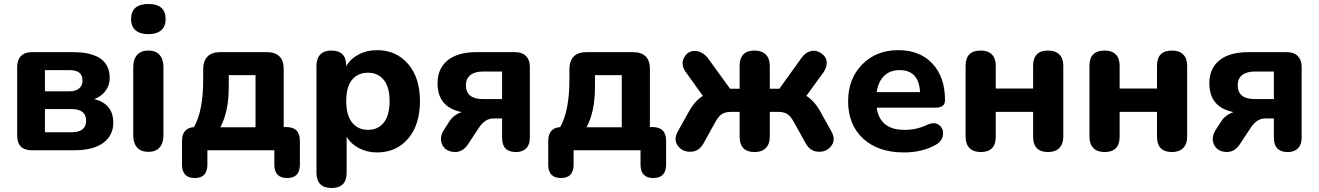

<svg xmlns="http://www.w3.org/2000/svg" viewBox="-20 -752 6601 961"><path d="M353 0H139Q66 0 66 -74V-417Q66 -452 85 -471.5Q104 -491 139 -491H345Q529 -491 529 -362Q529 -325 508.5 -297.5Q488 -270 452 -256Q547 -232 547 -138Q547 -74 497 -37Q447 0 353 0ZM205 -401V-295H329Q359 -295 376 -309.5Q393 -324 393 -349Q393 -401 329 -401ZM205 -206V-90H338Q411 -90 411 -148Q411 -206 338 -206Z M723 -581Q681 -581 658.5 -600.5Q636 -620 636 -656Q636 -732 723 -732Q809 -732 809 -656Q809 -620 786.5 -600.5Q764 -581 723 -581ZM723 8Q686 8 666.5 -13.5Q647 -35 647 -74V-416Q647 -456 666.5 -477.5Q686 -499 723 -499Q759 -499 778.5 -477.5Q798 -456 798 -416V-74Q798 -35 778.5 -13.5Q759 8 723 8Z M955 139Q891 139 891 72V-47Q891 -111 951 -116Q997 -197 997 -354V-406Q997 -447 1018.5 -469Q1040 -491 1081 -491H1315Q1400 -491 1400 -406V-116H1413Q1481 -116 1481 -47V72Q1481 139 1417 139Q1353 139 1353 72V0H1018V72Q1018 139 955 139ZM1083 -115H1259V-376H1125V-316Q1125 -194 1083 -115Z M1640 189Q1564 189 1564 112V-423Q1564 -460 1583.5 -479.5Q1603 -499 1638 -499Q1713 -499 1713 -423V-420Q1733 -457 1774.5 -479Q1816 -501 1867 -501Q1963 -501 2022.5 -432Q2082 -363 2082 -246Q2082 -128 2023 -58.5Q1964 11 1867 11Q1818 11 1777.5 -10Q1737 -31 1715 -67V112Q1715 189 1640 189ZM1930 -246Q1930 -316 1901 -352Q1872 -388 1822 -388Q1771 -388 1742 -352.5Q1713 -317 1713 -246Q1713 -175 1742.5 -138.5Q1772 -102 1822 -102Q1872 -102 1901 -138.5Q1930 -175 1930 -246Z M2563 9Q2493 9 2493 -62V-159H2449Q2407 -159 2376 -111L2322 -29Q2294 12 2251.5 8.5Q2209 5 2193.5 -28Q2178 -61 2200 -99L2227 -141Q2249 -177 2291 -191Q2170 -215 2170 -335Q2170 -409 2220.5 -450Q2271 -491 2366 -491H2558Q2593 -491 2612.5 -471.5Q2632 -452 2632 -417V-62Q2632 -28 2613.5 -9.5Q2595 9 2563 9ZM2398 -256H2493V-394H2398Q2356 -394 2334 -376Q2312 -358 2312 -326Q2312 -256 2398 -256Z M2788 139Q2724 139 2724 72V-47Q2724 -111 2784 -116Q2830 -197 2830 -354V-406Q2830 -447 2851.5 -469Q2873 -491 2914 -491H3148Q3233 -491 3233 -406V-116H3246Q3314 -116 3314 -47V72Q3314 139 3250 139Q3186 139 3186 72V0H2851V72Q2851 139 2788 139ZM2916 -115H3092V-376H2958V-316Q2958 -194 2916 -115Z M3757 9Q3682 9 3682 -68V-192H3639Q3611 -192 3594 -181.5Q3577 -171 3561 -142L3501 -34Q3479 6 3437.5 7.5Q3396 9 3373 -22Q3350 -53 3372 -93L3426 -190Q3457 -247 3498 -272L3412 -392Q3386 -429 3403.5 -462.5Q3421 -496 3456 -497Q3491 -498 3521 -464L3634 -308H3682V-422Q3682 -499 3757 -499Q3793 -499 3813 -479Q3833 -459 3833 -422V-308H3881L3993 -464Q4009 -486 4031 -494Q4053 -502 4071.5 -495Q4090 -488 4104 -473.5Q4118 -459 4118 -437Q4118 -415 4103 -392L4016 -272Q4057 -247 4088 -190L4142 -93Q4164 -53 4141 -22Q4118 9 4076.5 7.5Q4035 6 4013 -34L3953 -142Q3937 -171 3920 -181.5Q3903 -192 3875 -192H3833V-68Q3833 -31 3813 -11Q3793 9 3757 9Z M4504 11Q4375 11 4300 -58.5Q4225 -128 4225 -245Q4225 -358 4295.5 -429.5Q4366 -501 4476 -501Q4584 -501 4647 -433.5Q4710 -366 4710 -251Q4710 -213 4663 -213H4368Q4384 -102 4507 -102Q4569 -102 4620 -127Q4657 -144 4680.5 -126Q4704 -108 4699.5 -76Q4695 -44 4663 -27Q4596 11 4504 11ZM4483 -401Q4435 -401 4405.5 -372.5Q4376 -344 4368 -291H4585Q4579 -401 4483 -401Z M4889 9Q4852 9 4832.5 -11Q4813 -31 4813 -68V-423Q4813 -499 4889 -499Q4925 -499 4944.5 -479.5Q4964 -460 4964 -423V-309H5151V-423Q5151 -499 5226 -499Q5262 -499 5282 -479.5Q5302 -460 5302 -423V-68Q5302 -31 5282 -11Q5262 9 5226 9Q5151 9 5151 -68V-192H4964V-68Q4964 9 4889 9Z M5509 9Q5472 9 5452.5 -11Q5433 -31 5433 -68V-423Q5433 -499 5509 -499Q5545 -499 5564.5 -479.5Q5584 -460 5584 -423V-309H5771V-423Q5771 -499 5846 -499Q5882 -499 5902 -479.5Q5922 -460 5922 -423V-68Q5922 -31 5902 -11Q5882 9 5846 9Q5771 9 5771 -68V-192H5584V-68Q5584 9 5509 9Z M6426 9Q6356 9 6356 -62V-159H6312Q6270 -159 6239 -111L6185 -29Q6157 12 6114.5 8.5Q6072 5 6056.5 -28Q6041 -61 6063 -99L6090 -141Q6112 -177 6154 -191Q6033 -215 6033 -335Q6033 -409 6083.5 -450Q6134 -491 6229 -491H6421Q6456 -491 6475.5 -471.5Q6495 -452 6495 -417V-62Q6495 -28 6476.5 -9.5Q6458 9 6426 9ZM6261 -256H6356V-394H6261Q6219 -394 6197 -376Q6175 -358 6175 -326Q6175 -256 6261 -256Z"/></svg>

Font: Nunito ExtraBold
Style: Regular
Weight: 800
Designer: Vernon Adams
Foundry: Vernon Adams
Version: Version 3.602